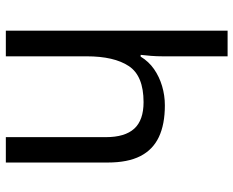

<svg xmlns="http://www.w3.org/2000/svg" viewBox="-91 -709 800 658"><g transform="rotate(90 309.0 -380.0)"><path d="M173 -537Q173 -518 171.5 -498Q170 -478 168 -462H174Q191 -490 217 -508Q243 -526 275 -535.5Q307 -545 341 -545Q406 -545 449.5 -524.5Q493 -504 515 -461Q537 -418 537 -349V0H450V-343Q450 -408 421 -440Q392 -472 330 -472Q240 -472 206.5 -421.5Q173 -371 173 -277V0H85V-760H173Z"/></g></svg>

Font: lbangla05
Style: Book
Weight: 400
Designer: Jelle Bosma - Monotype Design Team
Foundry: Monotype Imaging Inc.
Version: Version 2.003